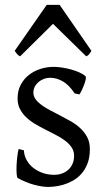

<svg xmlns="http://www.w3.org/2000/svg" viewBox="-20 -738 426 773"><path d="M341.8 -138.2Q341.8 -103.5 332 -78.9Q322.3 -54.2 306.6 -37.1Q291 -20 272 -9.8Q252.9 0.5 234.4 5.9Q215.8 11.2 199.5 12.9Q183.1 14.6 173.8 14.6Q150.4 14.6 117.4 5.9Q84.5 -2.9 51.8 -21Q48.3 -22.5 47.1 -36.9Q45.9 -51.3 46.6 -70.1Q47.4 -88.9 49.6 -107.9Q51.8 -127 55.2 -138.2L76.2 -132.8Q77.1 -112.3 86.9 -94.2Q96.7 -76.2 113 -63Q129.4 -49.8 151.1 -42Q172.9 -34.2 198.2 -34.2Q215.8 -34.2 230.5 -39.8Q245.1 -45.4 255.9 -55.4Q266.6 -65.4 272.5 -79.6Q278.3 -93.8 278.3 -110.8Q278.3 -130.4 267.8 -145.5Q257.3 -160.6 240.2 -173.1Q223.1 -185.5 201.4 -196.5Q179.7 -207.5 157.2 -219.2Q136.7 -229.5 117.7 -241.2Q98.6 -252.9 83.7 -267.6Q68.8 -282.2 59.8 -300.3Q50.8 -318.4 50.8 -341.8Q50.8 -372.1 63 -395.8Q75.2 -419.4 95.5 -435.5Q115.7 -451.7 141.8 -460.2Q168 -468.8 195.8 -468.8Q210.9 -468.8 229.2 -466.1Q247.6 -463.4 265.4 -458.5Q283.2 -453.6 298.8 -446.8Q314.5 -439.9 324.2 -431.2Q327.1 -428.2 325 -418Q322.8 -407.7 318.1 -395.5Q313.5 -383.3 308.1 -372.6Q302.7 -361.8 299.8 -357.9L280.8 -361.8Q257.3 -397 232.2 -410.9Q207 -424.8 183.1 -424.8Q167 -424.8 154.3 -419.4Q141.6 -414.1 132.6 -405.5Q123.5 -397 118.9 -386.7Q114.3 -376.5 114.3 -366.2Q114.3 -350.6 123.5 -338.1Q132.8 -325.7 147.9 -314.7Q163.1 -303.7 182.4 -293.7Q201.7 -283.7 222.2 -272.9Q243.2 -262.2 264.6 -250Q286.1 -237.8 303.2 -221.9Q320.3 -206.1 331.1 -185.8Q341.8 -165.5 341.8 -138.2ZM348.1 -533.2Q342.3 -523.9 338.9 -519.5Q335.4 -515.1 327.1 -511.2L193.4 -642.1L61 -511.2Q57.1 -513.2 54.4 -515.1Q51.8 -517.1 49.6 -519.5Q47.4 -522 44.9 -525.4Q42.5 -528.8 39.1 -533.2L168 -718.3H220.2Z"/></svg>

Font: Gentium Plus Phon
Style: Regular
Weight: 400
Designer: J. Victor Gaultney, Annie Olsen, Iska Routamaa, Becca Hirsbrunner
Foundry: SIL International
Version: Version 5.000